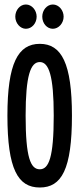

<svg xmlns="http://www.w3.org/2000/svg" viewBox="-20 -823 353 854"><path d="M95 -695C122 -695 143 -720 143 -749C143 -777 122 -803 95 -803C69 -803 48 -778 48 -749C48 -720 70 -695 95 -695ZM215 -695C241 -695 263 -720 263 -749C263 -777 242 -803 215 -803C189 -803 168 -778 168 -749C168 -719 189 -695 215 -695ZM157 11C254 11 300 -70 300 -309C300 -541 254 -628 157 -628C60 -628 13 -541 13 -309C13 -70 60 11 157 11ZM157 -70C116 -70 94 -122 94 -309C94 -487 116 -547 157 -547C197 -547 219 -487 219 -309C219 -122 197 -70 157 -70Z"/></svg>

Font: Inconsolata ExtraCondensed
Style: Bold
Weight: 700
Width: 2
Monospace: yes
Designer: Raph Levien, Cyreal, Brenton Simpson
Foundry: Raph Levien, Cyreal, Google
Version: Version 3.100